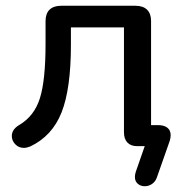

<svg xmlns="http://www.w3.org/2000/svg" viewBox="-20 -507 647 666"><path d="M482 139Q468 139 458 130.5Q448 122 448 107Q448 98 451 89L482 0H456Q434 0 422 -12.5Q410 -25 410 -48V-412H226V-352Q226 -199 193.5 -117Q161 -35 85 1Q72 6 63 6Q45 6 33 -6.5Q21 -19 21 -35Q21 -58 46 -73Q99 -104 118.5 -166.5Q138 -229 138 -355V-434Q138 -460 152 -473.5Q166 -487 192 -487H450Q476 -487 490 -473.5Q504 -460 504 -434V-73H528Q549 -73 560.5 -64Q572 -55 572 -38Q572 -30 569 -19L524 109Q519 123 507.5 131Q496 139 482 139Z"/></svg>

Font: SN Pro
Style: Regular
Weight: 400
Designer: Tobias Whetton
Foundry: Supernotes
Version: Version 1.003